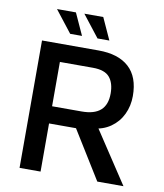

<svg xmlns="http://www.w3.org/2000/svg" viewBox="-91 -916 847 990"><g transform="rotate(10 332.5 -420.5)"><path d="M79 0V-667H375Q479 -667 534.5 -616.5Q590 -566 590 -466Q590 -414 569 -370Q548 -326 508 -298Q468 -270 413 -266L425 -300L623 0H486L301 -299L352 -252H189V0ZM189 -342H344Q410 -342 442.5 -371Q475 -400 475 -459Q475 -514 449.5 -544Q424 -574 362 -574H189ZM216 -726 127 -840H226L278 -726ZM359 -727 270 -841H369L421 -727Z"/></g></svg>

Font: Maven Pro Medium
Style: Regular
Weight: 500
Designer: Joe Prince
Foundry: Joe Prince
Version: Version 2.103